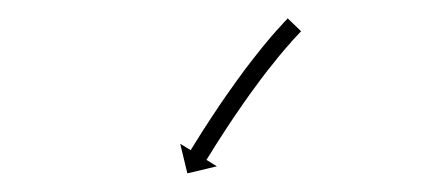

<svg xmlns="http://www.w3.org/2000/svg" viewBox="-20 -560 474 207"><path d="M303.3 -524.9C303.8 -525.4 304.2 -525.8 304.6 -526.3L290.2 -540.2C289.8 -539.7 289.3 -539.2 288.9 -538.7L288.8 -538.7L288.8 -538.7C287.6 -537.4 286.3 -536 285 -534.7C285 -534.7 285 -534.7 285 -534.7C285 -534.6 285 -534.6 285 -534.6C283 -532.5 281.1 -530.4 279.2 -528.2C279.2 -528.2 279.2 -528.2 279.1 -528.2C279.1 -528.2 279.1 -528.2 279.1 -528.2C276.6 -525.4 274.2 -522.6 271.7 -519.7C271.7 -519.7 271.7 -519.7 271.7 -519.7C271.7 -519.7 271.7 -519.7 271.7 -519.7C268.8 -516.3 266 -512.9 263.2 -509.5C263.2 -509.5 263.2 -509.5 263.1 -509.4C263.1 -509.4 263.1 -509.4 263.1 -509.4C260 -505.6 256.9 -501.7 253.9 -497.8C253.9 -497.8 253.8 -497.8 253.8 -497.8C253.8 -497.8 253.8 -497.7 253.8 -497.7C250.6 -493.6 247.3 -489.3 244.1 -485.1C244.1 -485.1 244.1 -485.1 244.1 -485.1C244.1 -485.1 244.1 -485.1 244.1 -485.1C240.8 -480.7 237.6 -476.3 234.4 -471.8C234.4 -471.8 234.4 -471.8 234.4 -471.8C234.4 -471.8 234.4 -471.8 234.4 -471.8C231.2 -467.3 228 -462.8 224.9 -458.4C224.9 -458.4 224.8 -458.3 224.8 -458.3C224.8 -458.3 224.8 -458.3 224.8 -458.3C221.8 -454 218.8 -449.6 215.8 -445.2L215.8 -445.2L215.8 -445.1C213 -441 210.3 -436.9 207.5 -432.7L207.5 -432.7L207.5 -432.7C205.1 -429 202.7 -425.2 200.3 -421.5L200.3 -421.5L200.2 -421.5C198.2 -418.3 196.2 -415.1 194.2 -412L194.2 -411.9L194.2 -411.9C192.6 -409.5 191.1 -407 189.6 -404.6L189.6 -404.5L189.6 -404.5C188.6 -403 187.6 -401.4 186.6 -399.8C186.3 -399.2 185.9 -398.6 185.6 -398.1L174.3 -405L182 -373.1L213.8 -380.7L202.6 -387.6C203 -388.2 203.3 -388.7 203.6 -389.3C204.6 -390.9 205.6 -392.4 206.6 -394L206.6 -394L206.6 -394C208.1 -396.4 209.6 -398.9 211.1 -401.3L211.1 -401.3L211.1 -401.3C213.1 -404.4 215.1 -407.6 217.1 -410.7L217.1 -410.7L217.1 -410.7C219.5 -414.4 221.9 -418.1 224.3 -421.8L224.3 -421.7L224.2 -421.7C226.9 -425.8 229.7 -429.9 232.4 -434L232.4 -434L232.4 -434C235.3 -438.3 238.3 -442.6 241.3 -446.9C241.3 -446.9 241.3 -446.9 241.3 -446.9C241.2 -446.9 241.2 -446.9 241.2 -446.9C244.3 -451.3 247.5 -455.7 250.6 -460.1C250.6 -460.1 250.6 -460.1 250.6 -460.1C250.6 -460.1 250.6 -460.1 250.6 -460.1C253.7 -464.4 256.9 -468.8 260.2 -473.1C260.2 -473.1 260.1 -473.1 260.1 -473.1C260.1 -473.1 260.1 -473.1 260.1 -473.1C263.3 -477.2 266.4 -481.4 269.6 -485.5C269.6 -485.5 269.6 -485.5 269.6 -485.5C269.6 -485.4 269.6 -485.4 269.6 -485.4C272.6 -489.2 275.6 -493 278.7 -496.8C278.7 -496.8 278.6 -496.8 278.6 -496.8C278.6 -496.8 278.6 -496.8 278.6 -496.8C281.4 -500.1 284.1 -503.4 286.9 -506.7C286.9 -506.7 286.9 -506.7 286.9 -506.7C286.9 -506.7 286.9 -506.7 286.9 -506.7C289.3 -509.4 291.7 -512.2 294.1 -514.9C294.1 -514.9 294.1 -514.9 294.1 -514.9C294.1 -514.9 294 -514.9 294 -514.9C295.9 -516.9 297.8 -519 299.7 -521.1C299.7 -521.1 299.7 -521.1 299.7 -521.1C299.7 -521 299.7 -521 299.7 -521C300.9 -522.3 302.1 -523.6 303.3 -524.9L303.3 -524.9Z"/></svg>

Font: FRB American Cursive Just Arrows Medium
Style: Italic
Weight: 500
Italic angle: -25°
Version: Version 2.0;Modular Font Editor K font №1